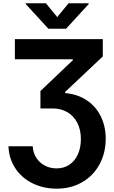

<svg xmlns="http://www.w3.org/2000/svg" viewBox="-20 -947 701 1177"><path d="M326.7 85.3Q372.3 85.3 406.1 62.2Q439.9 39.1 457.8 -1.7Q475.8 -42.5 475.8 -94.3Q475.8 -151.3 453.9 -194Q432 -236.6 392.8 -259.4Q353.6 -282.2 303.4 -282.2H227.9V-389L426.7 -578.1V-583.6H71.2V-707.2H610.1V-601.1L379.1 -383.2V-376.3Q452.9 -370.5 509.4 -333.8Q565.8 -297.2 596.9 -235.6Q628 -174 628 -96.9Q628 -8.9 589.7 61.2Q551.4 131.2 483 170.4Q414.6 209.6 327.7 209.6Q245.7 209.6 179.1 176.5Q112.5 143.4 73.5 84Q34.5 24.6 31.9 -50.2H180.4Q182.6 -10.7 202.6 20.3Q222.5 51.2 255 68.2Q287.5 85.3 326.7 85.3ZM330.8 -842.3 400.3 -926.9H523.9V-922.2L384.9 -770.7H276.8L137.8 -922.2V-926.9H261.4Z"/></svg>

Font: Pretendard Variable
Style: Regular
Weight: 400
Designer: Base glyphs from Inter by Rasmus Andersson; Hangul glyphs from Noto Sans CJK(Source Han Sans) by Jang Soo-young and Kang
Foundry: Kil Hyung-jin
Version: Version 1.100;FEAKit 1.0